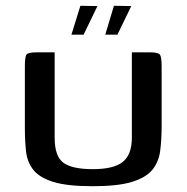

<svg xmlns="http://www.w3.org/2000/svg" viewBox="-20 -641 645 664"><path d="M539 -206Q539 -158 534 -119.5Q529 -81 507 -54Q485 -27 436.5 -12Q388 3 300 3Q212 3 164 -12Q116 -27 95 -54Q74 -81 70 -118Q66 -155 66 -199V-410Q66 -441 70.5 -450.5Q75 -460 105 -460H169V-165Q169 -100 199.5 -78Q230 -56 301 -56Q373 -56 404.5 -81Q436 -106 436 -165V-460H499Q529 -460 534 -450.5Q539 -441 539 -410ZM344 -521 374 -621 434 -620 386 -521ZM227 -521 258 -621 317 -620 269 -521Z"/></svg>

Font: Genos Medium
Style: Regular
Weight: 500
Designer: Robert E. Leuschke
Foundry: Robert E. Leuschke
Version: Version 1.010; ttfautohint (v1.8.3)